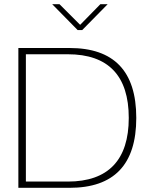

<svg xmlns="http://www.w3.org/2000/svg" viewBox="-20 -900 714 920"><path d="M313 -670H68V0H313C526 0 633 -111 633 -335C633 -559 526 -670 313 -670ZM104 -30V-640H305C499 -640 597 -537 597 -335C597 -134 499 -30 305 -30ZM230 -880 352 -756H374L496 -880H461L364 -781L265 -880Z"/></svg>

Font: LT Wave Text Thin
Style: Regular
Weight: 100
Designer: Daniel Lyons
Version: Version 2.5 (Glyphs App)